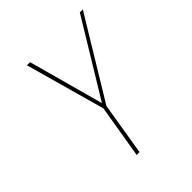

<svg xmlns="http://www.w3.org/2000/svg" viewBox="-200 -868 1001 1001"><g transform="rotate(-45 300.0 -367.5)"><path d="M233 0 282 -294 159 -735H182L296 -319L549 -735H571L302 -292L254 0Z"/></g></svg>

Font: Iosevka SS04 Thin Extended
Style: Italic
Weight: 100
Width: 7
Italic angle: -9°
Monospace: yes
Designer: Belleve Invis
Foundry: Belleve Invis
Version: Version 19.0.0; ttfautohint (v1.8.4)